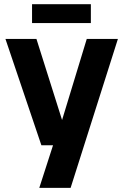

<svg xmlns="http://www.w3.org/2000/svg" viewBox="-20 -711 598 931"><path d="M170.5 200 250.2 -47 264 -73.4 400.7 -522.2H551.7L322.4 200ZM180.7 -6.5 6.4 -522.2H156.7L284.8 -116.9H327.1L311.7 -6.5ZM135.4 -690.7H420.6V-599.1H135.4Z"/></svg>

Font: TikTok Sans Light
Style: Regular
Weight: 300
Version: Version 4.000